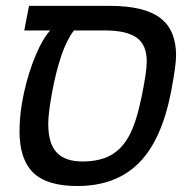

<svg xmlns="http://www.w3.org/2000/svg" viewBox="-20 -619 640 649"><path d="M62 -516.1 78.1 -599.1H352.1Q467.3 -599.1 521.2 -558.6Q575.2 -518.1 575.2 -431.2Q575.2 -397.9 558.1 -308.1Q525.9 -143.6 448.2 -66.9Q370.6 9.8 241.2 9.8Q138.7 9.8 92.3 -35.4Q45.9 -80.6 45.9 -175.8Q45.9 -236.3 61 -305.4Q76.2 -374.5 100.8 -432.6Q125.5 -490.7 149.9 -516.1ZM230 -516.1Q206.1 -485.4 187.7 -431.9Q169.4 -378.4 156.2 -307.4Q143.1 -236.3 143.1 -200.2Q143.1 -134.3 171.4 -103.8Q199.7 -73.2 258.8 -73.2Q315.9 -73.2 353.8 -94Q391.6 -114.7 416 -159.2Q440.4 -203.6 458.3 -290.3Q476.1 -377 476.1 -410.2Q476.1 -468.3 441.2 -492.2Q406.2 -516.1 335 -516.1Z"/></svg>

Font: Cousine
Style: Italic
Weight: 400
Italic angle: -12°
Monospace: yes
Designer: Steve Matteson
Foundry: Monotype Imaging Inc.
Version: Version 1.21